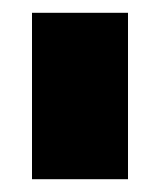

<svg xmlns="http://www.w3.org/2000/svg" viewBox="-20 -900 250 300"><path d="M30 -620H180V-880H30Z"/></svg>

Font: Kumar One
Style: Regular
Weight: 400
Designer: Parimal Parmar
Foundry: Indian Type Foundry
Version: Version 1.000;PS 1.000;hotconv 1.0.88;makeotf.lib2.5.647800